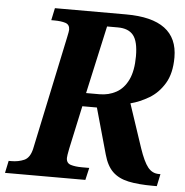

<svg xmlns="http://www.w3.org/2000/svg" viewBox="-73 -764 786 814"><g transform="rotate(5 319.5 -357.0)"><path d="M-22 0 -11 -52H1Q30 -52 54.5 -62.5Q79 -73 88 -112L190 -594Q196 -622 196 -628Q196 -650 177.5 -656Q159 -662 129 -662H117L128 -714H431Q651 -714 651 -550Q651 -482 625 -439Q599 -396 560 -373Q521 -350 482 -340L544 -154Q563 -98 581.5 -75Q600 -52 628 -52H635L624 0H608Q545 0 503 -9Q461 -18 435.5 -42.5Q410 -67 397 -114L342 -310H280L240 -125Q234 -95 234 -86Q234 -64 253 -58Q272 -52 301 -52H332L320 0ZM348 -367Q387 -367 419 -384.5Q451 -402 469.5 -440.5Q488 -479 488 -541Q488 -604 467 -630Q446 -656 401 -656H355L291 -367Z"/></g></svg>

Font: Noto Serif SemiCondensed
Style: Bold Italic
Weight: 700
Width: 4
Italic angle: -12°
Designer: Monotype Design Team
Foundry: Monotype Imaging Inc.
Version: Version 2.014